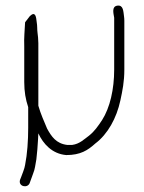

<svg xmlns="http://www.w3.org/2000/svg" viewBox="-20 -527 511 681"><path d="M112 -428C112 -434.7 111.3 -442 110 -450C108.2 -466.3 105.9 -488.8 86 -470L69 -448C67.6 -415.4 64.7 -395.3 66 -362V-236C66 -202 70.9 -174.2 80 -147V-74C80 -27.8 76.7 19.6 69 58C67.5 70.4 58.1 91.7 55 101L51 111C44.2 134.7 77 141.7 85 123C88.9 111.3 92.2 103.3 97 90C105 70.1 104.4 60.8 109 38C111.7 16.5 113.7 -11.2 115 -34C115 -40 115.3 -46.7 116 -54C133.2 -16.8 164.9 18.8 215 23C265.5 23 291.3 6.1 318 -18C361.9 -50.9 393.5 -107.9 407 -171C414.4 -205.4 421 -237.5 421 -280V-453C421 -458.3 420.7 -463.3 420 -468C417.4 -486.1 417.9 -509.9 396.5 -507C375.6 -504.2 382.2 -481 385 -464V-280C385 -210.9 370.3 -145.4 342 -101C327.8 -79.7 315.5 -61.6 296 -46C278.8 -33.5 262.3 -16.3 236 -13H218C179.3 -17.8 162.4 -42.7 147 -71C136.3 -96.6 124.3 -122.9 116 -152V-374C115.3 -381.3 115 -388 115 -394C113.9 -406.4 112 -415.9 112 -428Z"/></svg>

Font: HoneyBee
Style: Lit
Weight: 300
Foundry: Cannot Into Space Fonts
Version: Version 0.89